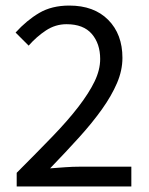

<svg xmlns="http://www.w3.org/2000/svg" viewBox="-20 -670 537 690"><path d="M40 0V-49Q112 -121 168 -179Q224 -237 262 -286.5Q300 -336 320 -377.5Q340 -419 340 -458Q340 -513 310 -548Q280 -583 219 -583Q179 -583 145 -560.5Q111 -538 83 -506L36 -553Q76 -597 121 -623.5Q166 -650 229 -650Q318 -650 369 -598.5Q420 -547 420 -462Q420 -417 400.5 -371.5Q381 -326 346.5 -277.5Q312 -229 264.5 -176.5Q217 -124 160 -65Q186 -67 214 -69Q242 -71 267 -71H452V0Z"/></svg>

Font: TypoPRO Source Sans Pro
Style: Regular
Weight: 400
Designer: Paul D. Hunt
Foundry: Adobe Systems Incorporated
Version: Version 2.020;PS 2.000;hotconv 1.0.86;makeotf.lib2.5.63406